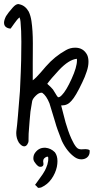

<svg xmlns="http://www.w3.org/2000/svg" viewBox="-69 -700 468 937"><path d="M100.1 48.8Q118.2 21 148.4 21Q148.4 21 152.8 21Q179.2 23.4 198.7 43Q211.4 59.6 211.4 86.4Q211.4 99.6 208.5 114.3Q201.7 145.5 182.4 173.1Q163.1 200.7 132.8 214.4Q127.4 216.8 116.7 216.8Q109.4 208 102.1 202.1Q103.5 200.2 106 196.8Q108.4 193.4 112.8 187.3Q117.2 181.2 121.1 175.8Q143.1 146.5 150.4 131.8Q152.8 126.5 156.2 119.1Q163.6 103 166 85.4Q166 84.5 166.3 80.8Q166.5 77.1 166.5 74.2Q166.5 71.3 166.5 68.8Q166 65.4 161.6 64Q141.6 70.8 141.6 86.4Q141.6 89.4 142.1 90.8Q144 101.6 142.6 105.5Q138.2 116.7 121.6 113.3Q111.3 107.9 102.1 94.2Q93.3 83.5 93.8 72.3Q93.8 59.6 100.1 48.8ZM27.3 -678.7Q54.7 -672.4 71.3 -643.1Q80.6 -623.5 84.5 -597.2Q91.3 -551.3 91.3 -489.7Q91.3 -472.7 91.1 -440.7Q90.8 -408.7 90.8 -393.6V-308.1Q106 -318.8 128.7 -345.2Q151.4 -371.6 154.8 -375.5Q198.2 -425.3 253.4 -455.6Q273.9 -467.3 297.9 -467.3Q337.9 -467.3 356.4 -432.1Q362.8 -418 362.8 -398.4Q362.8 -376 354 -350.6Q345.7 -324.7 332.5 -297.9Q300.3 -229.5 279.3 -207.5Q260.7 -185.5 233.4 -185.5H229.5Q232.4 -174.8 239.7 -145.8Q247.1 -116.7 251.2 -101.8Q255.4 -86.9 263.2 -64.2Q271 -41.5 279.3 -23.4Q281.2 -19.5 285.4 -11.2Q289.6 -2.9 292.2 2Q294.9 6.8 299.3 12.9Q303.7 19 309.1 23.4Q316.4 28.8 328.6 28.8Q332 28.8 338.6 28.3Q345.2 27.8 348.1 27.8Q360.4 27.8 368.2 32.7Q368.7 35.2 368.7 39.6Q368.7 58.1 355.5 68.8Q343.8 77.6 328.1 77.6Q311.5 77.6 296.4 67.4Q258.3 41 232.9 -12.2Q207 -78.1 201.7 -99.6Q173.3 -192.9 172.4 -195.8Q157.2 -233.4 137.2 -247.1Q135.7 -247.6 133.3 -247.6Q120.1 -247.6 105 -232.4Q89.8 -217.3 87.9 -205.6Q84.5 -188 79.6 -155.3Q77.6 -138.2 75.4 -108.9Q73.2 -79.6 72.3 -68.4Q70.3 -48.3 70.3 -22.5V-13.2Q70.3 -4.4 64.2 4.9Q58.1 14.2 48.8 14.2Q37.1 14.2 23.4 -3.4Q10.3 -24.4 10.3 -50.3Q10.3 -56.2 10.7 -59.1Q14.6 -86.9 18.6 -135.7Q27.8 -240.7 28.3 -254.9Q33.7 -369.6 34.2 -405.3Q34.2 -419.4 34.7 -449.7Q35.2 -480 35.2 -495.6Q35.2 -552.2 31.2 -593.8Q30.3 -605.5 26.4 -615.2Q15.1 -606.4 0.7 -585.4Q-13.7 -564.5 -17.1 -560.5Q-30.8 -561 -40 -568.1Q-49.3 -575.2 -49.3 -589.4Q-49.3 -601.6 -39.6 -621.1Q-29.3 -637.7 -6.8 -663.1Q8.3 -680.2 20.5 -680.2Q23.4 -680.2 27.3 -678.7ZM218.8 -357.9Q178.7 -314.9 161.6 -291Q181.2 -273.4 189.5 -263.2Q193.4 -258.3 201.2 -244.4Q209 -230.5 213.9 -225.6Q216.8 -225.1 219.7 -226.1Q222.7 -227.1 224.4 -228.3Q226.1 -229.5 229 -232.2Q231.9 -234.9 232.9 -235.8Q253.9 -256.8 280.3 -314.9Q306.6 -372.6 306.6 -405.3Q306.6 -406.2 306.4 -409.2Q306.2 -412.1 306.2 -413.1Q267.1 -409.2 218.8 -357.9Z"/></svg>

Font: Avessa
Style: Medium
Weight: 500
Designer: Arman Khorramak
Foundry: Arman Khorramak
Version: Version 1.000; ttfautohint (v1.8.1)